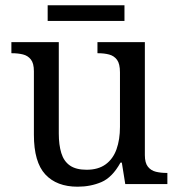

<svg xmlns="http://www.w3.org/2000/svg" viewBox="-20 -695 675 725"><path d="M273 10Q194 10 151 -36.5Q108 -83 108 -186V-426Q108 -456 96.5 -470.5Q85 -485 66.5 -489.5Q48 -494 26 -494H23V-536H202V-191Q202 -148 211.5 -117Q221 -86 244 -70Q267 -54 307 -54Q351 -54 379 -74.5Q407 -95 420 -131.5Q433 -168 433 -216V-422Q433 -454 422 -469Q411 -484 392.5 -489Q374 -494 351 -494H348V-536H527V-109Q527 -80 538.5 -65.5Q550 -51 568.5 -46.5Q587 -42 609 -42H612V0H453L440 -81H435Q404 -25 363 -7.5Q322 10 273 10ZM160 -616V-675H450V-616Z"/></svg>

Font: Noto Rashi Hebrew
Style: Regular
Weight: 400
Version: Version 1.006